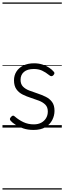

<svg xmlns="http://www.w3.org/2000/svg" viewBox="-20 -1030 519 1550"><path d="M251 19Q204 19 167.5 6.5Q131 -6 105 -23Q79 -40 66 -55Q59 -63 60 -70.5Q61 -78 70 -87Q78 -96 85 -96.5Q92 -97 100 -89Q131 -62 169 -44Q207 -26 253 -26Q288 -26 313 -39.5Q338 -53 352 -76.5Q366 -100 366 -130Q366 -165 346 -185Q326 -205 295 -217Q264 -229 229.5 -240Q195 -251 163.5 -266.5Q132 -282 112.5 -309.5Q93 -337 93 -382Q93 -421 112.5 -452Q132 -483 168.5 -501Q205 -519 255 -519Q292 -519 323 -509Q354 -499 377 -483.5Q400 -468 414 -451Q421 -444 419 -436.5Q417 -429 410 -422Q403 -415 395 -415Q387 -415 379 -422Q348 -447 319.5 -460Q291 -473 253 -473Q201 -473 173.5 -449.5Q146 -426 146 -386Q146 -351 165.5 -331Q185 -311 216.5 -299Q248 -287 283 -275.5Q318 -264 349.5 -248.5Q381 -233 400.5 -206.5Q420 -180 420 -135Q420 -97 402 -61.5Q384 -26 347 -3.5Q310 19 251 19ZM0 490H479V500H0ZM0 -20H479V0H0ZM0 -505H479V-500H0ZM0 -1010H479V-1000H0Z"/></svg>

Font: Playwrite NG Modern Guides
Style: Regular
Weight: 400
Designer: Veronika Burian, José Scaglione
Foundry: TypeTogether
Version: Version 1.003